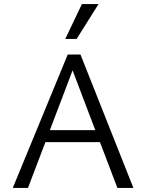

<svg xmlns="http://www.w3.org/2000/svg" viewBox="-20 -927 721 947"><path d="M473 -226H204L118 0H43L314 -658H377L638 0H559ZM384 -907H466L358 -735H302ZM450 -285 338 -580 226 -285Z"/></svg>

Font: LXGW Bright GB
Style: Regular
Weight: 400
Designer: Christian Thalmann (Catharsis Fonts)
Foundry: LXGW / Christian Thalmann (Catharsis Fonts) / Fontworks Inc.
Version: Version 5.510